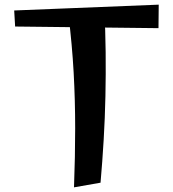

<svg xmlns="http://www.w3.org/2000/svg" viewBox="-20 -795 742 825"><path d="M298 10Q303 -124 303 -244Q303 -364 296.5 -483Q290 -602 274 -732L428 -758Q433 -665 434 -571Q435 -477 433 -382.5Q431 -288 425.5 -194.5Q420 -101 412 -10ZM661 -674 45 -681 41 -750 662 -775Z"/></svg>

Font: Marhey Light
Style: Regular
Weight: 400
Version: Version 1.000